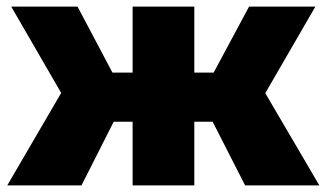

<svg xmlns="http://www.w3.org/2000/svg" viewBox="-20 -562 990 582"><path d="M723 0 594 -253 747 -343 948 0ZM513 -193V-342H708V-193ZM767 -250 588 -268 735 -542H936ZM227 0H2L202 -343L355 -253ZM569 0H382V-542H569ZM437 -193H242V-342H437ZM183 -250 14 -542H215L360 -268Z"/></svg>

Font: MOST Montserrat ExtraBold
Style: Regular
Weight: 800
Designer: Julieta Ulanovsky
Foundry: Julieta Ulanovsky
Version: Version 8.000;March 11, 2024;FontCreator 15.0.0.2926 64-bit